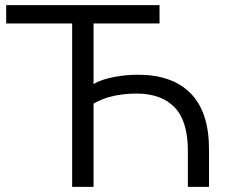

<svg xmlns="http://www.w3.org/2000/svg" viewBox="-20 -725 889 745"><path d="M260 0V-634H4V-705H599V-634H343V-399Q374 -417 421 -426Q468 -435 515 -435Q649 -435 720 -362.5Q791 -290 791 -146V0H709V-140Q709 -255 657.5 -308.5Q606 -362 509 -362Q464 -362 421.5 -353Q379 -344 343 -323V0Z"/></svg>

Font: Nunito Sans
Style: Regular
Weight: 400
Designer: Vernon Adams
Foundry: Vernon Adams
Version: Version 3.101; ttfautohint (v1.8.4.7-5d5b);gftools[0.9.27]